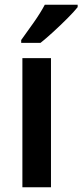

<svg xmlns="http://www.w3.org/2000/svg" viewBox="-20 -786 346 806"><path d="M194 0H74V-542H194ZM306 -756Q291 -737 263 -709Q235 -681 204.5 -653Q174 -625 150 -606H69V-618Q93 -651 121.5 -691.5Q150 -732 168 -766H306Z"/></svg>

Font: Noto Sans Sinhala UI SemiCondensed SemiBold
Style: Regular
Weight: 600
Width: 4
Designer: Jelle Bosma - Monotype Design Team
Foundry: Monotype Imaging Inc.
Version: Version 2.006; ttfautohint (v1.8.4.7-5d5b)